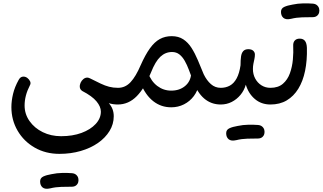

<svg xmlns="http://www.w3.org/2000/svg" viewBox="-20 -633 1954 1163"><path d="M93 -149Q99 -160 106 -164.5Q113 -169 122 -169Q135 -169 146 -160.5Q157 -152 162.5 -140Q168 -128 161 -116Q129 -54 129 6Q129 58 159 100.5Q189 143 239 167.5Q289 192 350 192Q420 192 474 172Q528 152 559.5 118Q591 84 591 43Q591 13 564.5 -19Q538 -51 478 -82Q465 -91 463.5 -104.5Q462 -118 468 -131.5Q474 -145 485 -154Q496 -163 509 -163Q516 -163 526 -158Q562 -140 589 -127Q616 -114 641 -107.5Q666 -101 695 -101L713 -88V-10L695 0Q679 0 665.5 -2Q652 -4 639 -8Q669 25 669 71Q669 119 643.5 160.5Q618 202 573.5 233Q529 264 469 281.5Q409 299 340 299Q256 299 190 261Q124 223 86.5 158.5Q49 94 49 16Q49 -22 59 -64Q69 -106 93 -149ZM284 508Q253 515 238 502.5Q223 490 223 466Q223 445 242.5 436Q262 427 292 422Q325 415 357.5 414.5Q390 414 415 416Q431 417 441 425.5Q451 434 454 446Q457 458 454 470Q451 482 441 490Q431 498 415 498Q386 498 351 499Q316 500 284 508Z M693 0 677 -10V-86L695 -101Q739 -101 771 -135.5Q803 -170 832 -238Q860 -301 888 -340Q916 -379 948 -396.5Q980 -414 1020 -414Q1061 -414 1090 -395Q1119 -376 1140 -343Q1161 -310 1178.5 -268.5Q1196 -227 1214 -183Q1232 -146 1257.5 -123.5Q1283 -101 1317 -101L1335 -87V-12L1317 0Q1259 0 1216.5 -36.5Q1174 -73 1148 -146Q1136 -178 1124.5 -209Q1113 -240 1099 -264.5Q1085 -289 1066.5 -303.5Q1048 -318 1022 -318Q982 -318 951.5 -289.5Q921 -261 895 -195Q858 -101 808.5 -50.5Q759 0 693 0ZM1017 17Q956 17 909 -19.5Q862 -56 833 -126L877 -192Q895 -141 932.5 -112.5Q970 -84 1017 -84Q1067 -84 1100.5 -111.5Q1134 -139 1138 -185L1186 -125Q1178 -83 1154 -51Q1130 -19 1094.5 -1Q1059 17 1017 17Z M1317 0 1299 -15V-86L1317 -101Q1348 -101 1372.5 -114.5Q1397 -128 1413.5 -158.5Q1430 -189 1437 -238Q1437 -269 1440 -290.5Q1443 -312 1453.5 -323.5Q1464 -335 1484 -335Q1504 -335 1514 -325.5Q1524 -316 1524 -303Q1524 -289 1521 -275.5Q1518 -262 1515 -247Q1512 -232 1512 -215Q1512 -183 1526 -157Q1540 -131 1564 -116Q1588 -101 1618 -101L1636 -87V-12L1618 0Q1563 0 1524 -33Q1485 -66 1469 -120Q1459 -85 1436.5 -58Q1414 -31 1383.5 -15.5Q1353 0 1317 0ZM1411 216Q1380 223 1365 210.5Q1350 198 1350 174Q1350 153 1369.5 144Q1389 135 1419 130Q1452 123 1484.5 122.5Q1517 122 1542 124Q1558 125 1568 133.5Q1578 142 1581 154Q1584 166 1581 178Q1578 190 1568 198Q1558 206 1542 206Q1513 206 1478 207Q1443 208 1411 216Z M1618 0V-101Q1665 -101 1693.5 -125.5Q1722 -150 1736 -189Q1750 -228 1754 -272Q1758 -316 1756 -356Q1755 -376 1765.5 -387.5Q1776 -399 1795 -399Q1817 -399 1827.5 -385Q1838 -371 1839 -343Q1841 -267 1828 -204Q1815 -141 1787 -95.5Q1759 -50 1717 -25Q1675 0 1618 0ZM1618 0 1600 -11V-89L1618 -101ZM1743 -519Q1712 -512 1697 -524.5Q1682 -537 1682 -561Q1682 -582 1701.5 -591Q1721 -600 1751 -605Q1784 -612 1816.5 -612.5Q1849 -613 1874 -611Q1890 -610 1900 -601.5Q1910 -593 1913 -581Q1916 -569 1913 -557Q1910 -545 1900 -537Q1890 -529 1874 -529Q1845 -529 1810 -528Q1775 -527 1743 -519Z"/></svg>

Font: Playpen Sans Arabic
Style: Regular
Weight: 400
Designer: Azza Alameddine, Laura Meseguer, Veronika Burian, José Scaglione
Foundry: TypeTogether
Version: Version 2.000